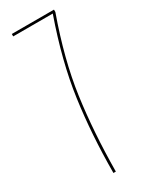

<svg xmlns="http://www.w3.org/2000/svg" viewBox="-180 -716 597 757"><g transform="rotate(-30 118.0 -337.5)"><path d="M95.5 0H106.5Q108 -178.5 129.2 -331.8Q150.5 -485 214.5 -664V-675H22.5V-664H203L202.5 -663.5Q139 -483 117.5 -328.2Q96 -173.5 95.5 0Z"/></g></svg>

Font: Anybody Thin Condensed
Style: Regular
Weight: 100
Width: 3
Version: Version 1.113;gftools[0.9.25]